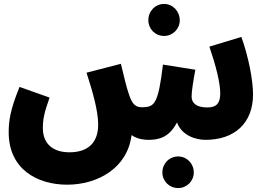

<svg xmlns="http://www.w3.org/2000/svg" viewBox="-20 -703 1352 972"><path d="M811 -521C855 -521 890 -557 890 -600C890 -646 855 -683 811 -683C765 -683 731 -646 731 -600C731 -557 765 -521 811 -521ZM320 232C472 232 625 150 646 -19C676 2 712 5 730 5C782 5 835 -5 876 -83C901 -16 972 5 1020 5C1167 5 1261 -79 1261 -225C1261 -297 1238 -416 1202 -516L1040 -467C1073 -370 1095 -284 1095 -229C1095 -178 1073 -159 1030 -159C972 -159 950 -183 950 -214C950 -243 959 -296 969 -350L805 -376C781 -177 762 -162 704 -160C667 -159 649 -172 630 -234C623 -254 610 -303 592 -380L418 -335C451 -234 477 -139 477 -73C477 27 418 68 331 68C252 68 197 28 197 -54C197 -98 203 -131 231 -209L79 -263C31 -146 24 -89 24 -33C24 153 168 232 320 232ZM882 249C926 249 961 214 961 170C961 125 926 89 882 89C837 89 802 125 802 170C802 214 837 249 882 249Z"/></svg>

Font: Noto Sans Arabic UI Cn Bk
Style: Regular
Weight: 900
Width: 3
Designer: Monotype Design Team, Nadine Chahine and Nizar Qandah
Foundry: Monotype Imaging Inc.
Version: Version 2.010